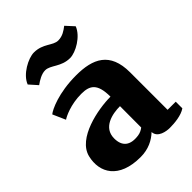

<svg xmlns="http://www.w3.org/2000/svg" viewBox="-235 -936 1068 1068"><g transform="rotate(-45 299.5 -402.0)"><path d="M118.2 -668.5C141.1 -685.1 171.4 -703.6 200.2 -703.6C242.2 -703.6 275.9 -653.3 346.7 -653.3C392.1 -653.3 471.7 -698.7 493.7 -756.3L450.2 -803.7C428.7 -787.1 403.8 -769 369.1 -769C327.6 -769 297.4 -817.9 226.1 -817.9C181.2 -817.9 97.2 -773.9 75.7 -716.3ZM34.7 -192.4C9.3 -86.4 64 13.7 234.4 13.7C296.9 13.7 342.3 -10.3 376 -42C378.4 5.4 439 13.7 463.9 13.7C501.5 13.7 557.1 8.8 590.3 -14.2V-66.4H526.4V-361.3C526.4 -520.5 433.1 -562 301.8 -562C163.6 -562 75.2 -519.5 54.7 -502L87.9 -426.8C102.1 -437 165 -468.8 249.5 -468.8C315.9 -468.8 353.5 -446.8 353.5 -342.8C256.8 -342.8 62 -306.6 34.7 -192.4ZM203.6 -163.6C203.6 -249.5 292.5 -268.1 353.5 -268.1C353.5 -212.4 353 -156.2 353 -100.6C340.8 -91.3 326.7 -84 309.1 -81.5C240.2 -71.8 203.6 -100.6 203.6 -163.6Z"/></g></svg>

Font: Merriweather
Style: Heavy
Weight: 900
Designer: Eben Sorkin ( eben@eyebytes.com )
Foundry: Sorkin Type Co.
Version: Version 1.003